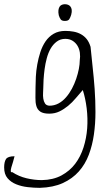

<svg xmlns="http://www.w3.org/2000/svg" viewBox="-139 -571 506 920"><path d="M-119.1 231.4Q-119.1 205.1 -110.4 191.4Q-101.6 177.7 -69.3 177.7Q-72.3 191.4 -76.7 205.1Q-81.1 218.8 -84.5 230.5Q-87.9 242.2 -87.4 249Q-86.9 255.9 -80.1 253.9Q-48.8 274.4 -11.7 283.2Q25.4 292 61.5 292Q116.2 291 155.8 269.5Q195.3 248 221.2 213.9Q247.1 179.7 261.2 135.3Q275.4 90.8 278.8 43.5Q282.2 -3.9 276.4 -51.8Q270.5 -99.6 257.8 -139.6Q241.2 -121.1 224.1 -100.6Q207 -80.1 187.5 -64Q168 -47.9 146 -37.1Q124 -26.4 96.7 -26.4Q68.4 -26.4 54.2 -36.1Q40 -45.9 35.2 -63Q30.3 -80.1 30.8 -102.5Q31.2 -125 31.2 -150.4Q31.2 -173.8 32.7 -203.1Q34.2 -232.4 39.6 -262.2Q44.9 -292 54.2 -320.8Q63.5 -349.6 79.1 -372.6Q94.7 -395.5 118.2 -409.2Q141.6 -422.9 173.8 -422.9Q194.3 -422.9 213.4 -419.4Q232.4 -416 248.5 -407.2Q264.6 -398.4 276.4 -383.8Q288.1 -369.1 294.9 -346.7Q298.8 -302.7 304.7 -251.5Q310.5 -200.2 314.5 -145Q318.4 -89.8 318.4 -34.2Q318.4 21.5 311 73.2Q303.7 125 286.6 170.4Q269.5 215.8 238.8 250.5Q208 285.2 162.1 306.2Q116.2 327.1 51.8 329.1Q24.4 329.1 -5.9 325.7Q-36.1 322.3 -61.5 312Q-86.9 301.8 -103 282.7Q-119.1 263.7 -119.1 231.4ZM68.4 -150.4Q68.4 -139.6 67.4 -126Q66.4 -112.3 68.4 -98.6Q70.3 -85 76.7 -75.2Q83 -65.4 97.7 -64.5Q121.1 -64.5 141.1 -75.2Q161.1 -85.9 177.2 -104.5Q193.4 -123 205.6 -146Q217.8 -168.9 226.1 -193.4Q234.4 -217.8 238.8 -240.7Q243.2 -263.7 243.2 -281.2Q246.1 -299.8 243.7 -318.4Q241.2 -336.9 232.4 -351.6Q223.6 -366.2 209 -375.5Q194.3 -384.8 173.8 -384.8Q150.4 -384.8 132.8 -371.6Q115.2 -358.4 103.5 -337.9Q91.8 -317.4 85 -291.5Q78.1 -265.6 74.7 -239.7Q71.3 -213.9 69.8 -189.9Q68.4 -166 68.4 -150.4ZM142.6 -498Q139.6 -512.7 141.1 -522.9Q142.6 -533.2 147 -539.6Q151.4 -545.9 158.2 -548.3Q165 -550.8 171.9 -550.8Q179.7 -550.8 186.5 -548.3Q193.4 -545.9 198.2 -540Q203.1 -534.2 204.6 -524.4Q206.1 -514.6 202.1 -500Q198.2 -487.3 192.9 -479Q187.5 -470.7 171.9 -470.7Q157.2 -470.7 151.9 -478Q146.5 -485.4 142.6 -498Z"/></svg>

Font: Annie Use Your Telescope
Style: Regular
Weight: 400
Designer: Kimberly Geswein
Foundry: Kimberly Geswein
Version: Version 1.002 2001